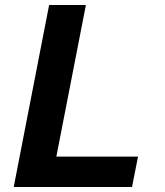

<svg xmlns="http://www.w3.org/2000/svg" viewBox="-20 -750 660 770"><path d="M35 0H509.5L533.5 -122H206L324.5 -730H177Z"/></svg>

Font: Monaspace Neon
Style: Bold Italic
Weight: 700
Italic angle: -11°
Designer: Riley Cran & the Lettermatic Team
Foundry: Lettermatic
Version: Version 1.200 (Monaspace Neon)